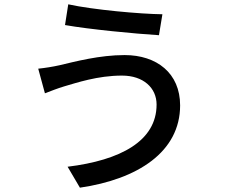

<svg xmlns="http://www.w3.org/2000/svg" viewBox="-20 -814 1040 889"><path d="M705 -330C705 -161 538 -72 293 -42L350 55C618 16 814 -111 814 -326C814 -475 706 -559 557 -559C441 -559 328 -529 256 -512C225 -505 187 -499 157 -496L188 -382C214 -392 247 -405 277 -414C333 -430 431 -464 545 -464C644 -464 705 -407 705 -330ZM296 -794 281 -698C395 -678 603 -658 716 -651L732 -748C631 -749 409 -769 296 -794Z"/></svg>

Font: Noto Sans JP Medium
Style: Regular
Weight: 500
Designer: Ryoko NISHIZUKA 西塚涼子 (kana, bopomofo & ideographs); Paul D. Hunt (Latin, Greek & Cyrillic); Sandoll Communications 산돌커뮤니
Foundry: Adobe
Version: Version 2.004;hotconv 1.0.118;makeotfexe 2.5.65603